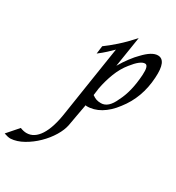

<svg xmlns="http://www.w3.org/2000/svg" viewBox="-475 -749 1236 1350"><g transform="rotate(30 143.0 -73.5)"><path d="M174.4 -100Q192.3 -87.2 208.2 -81.5Q224.1 -75.9 246.7 -75.9Q306.7 -75.9 345.1 -164.1Q392.3 -253.3 401.5 -393.3Q406.7 -472.8 377.4 -472.8Q340 -472.8 282.1 -398.5Q243.6 -351.3 219.2 -288.5Q194.9 -225.6 182.1 -157.9ZM161.5 -9.7Q153.3 33.8 145.1 79.7Q136.9 125.6 129.2 169.2Q121 212.8 91.3 262.1Q61.5 311.3 17.9 353.8Q-25.6 396.4 -77.4 425.6Q-129.2 454.9 -179 457.9Q-201.5 457.9 -232.3 446.7L-153.3 356.4Q-125.6 367.7 -101.5 367.7Q-40 367.7 2.6 301.8Q45.1 235.9 63.1 109.7Q85.6 -33.8 106.4 -171.8Q127.2 -309.7 150.3 -454.9Q129.2 -433.8 105.6 -412.1Q82.1 -390.3 46.7 -363.1L54.9 -427.2Q93.3 -454.9 142.8 -498.5Q192.3 -542.1 248.7 -605.1L209.7 -357.9Q233.8 -400 263.1 -438.7Q292.3 -477.4 314.4 -498.5Q379 -567.7 427.2 -567.7Q498.5 -567.7 488.7 -422.6Q479 -254.9 382.1 -132.3Q335.9 -70.8 281.5 -38.7Q227.2 -6.7 169.2 -7.7Z"/></g></svg>

Font: MM Jasmine
Style: Regular
Weight: 400
Designer: Khon Soe Zaw Thu
Version: Version 1.00 July 11, 2016, initial release